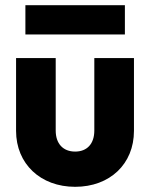

<svg xmlns="http://www.w3.org/2000/svg" viewBox="-20 -710 579 741"><path d="M270 11C404 11 497 -77 497 -205V-486H344V-206C344 -155 316 -125 270 -125C223 -125 195 -156 195 -206V-486H42V-205C42 -78 136 11 270 11ZM78 -577H462V-690H78Z"/></svg>

Font: MV Cash
Style: Bold
Weight: 700
Designer: Rodrigo Fuenzalida
Foundry: fragTYPE
Version: Version 1.100;Glyphs 3.1.2 (3151)